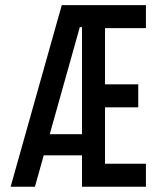

<svg xmlns="http://www.w3.org/2000/svg" viewBox="-20 -713 626 733"><path d="M20.5 0 215.8 -693.4H537.1V-605.5H380.9V-391.1H507.8V-303.2H380.9V-87.9H537.1V0H293V-120.1H147L113.3 0ZM284.7 -609.4 169.9 -200.7H293V-609.4Z"/></svg>

Font: Caskaydia Cove
Style: Regular
Weight: 400
Monospace: yes
Designer: Aaron Bell
Foundry: Saja Typeworks
Version: Version 4.300; ttfautohint (v1.8.3)